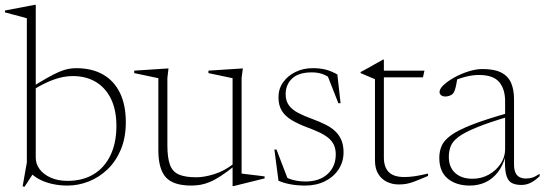

<svg xmlns="http://www.w3.org/2000/svg" viewBox="-33 -740 2201 776"><path d="M85 -48 108.5 -50 66 15 58.5 13 75.5 -83.5V-666Q69 -668 55.5 -671.8Q42 -675.5 24.2 -680Q6.5 -684.5 -13 -690V-697.5L107.5 -720.5H111.5V-665V-102.5Q111.5 -77.5 127.2 -56.2Q143 -35 172 -22Q201 -9 239.5 -9Q302 -9 346.2 -36.2Q390.5 -63.5 414 -113.5Q437.5 -163.5 437.5 -231Q437.5 -295 415.8 -340Q394 -385 354.5 -408.8Q315 -432.5 262 -432.5Q236 -432.5 209.8 -426Q183.5 -419.5 152.8 -405.2Q122 -391 84 -366L82 -379.5Q125 -406.5 154.8 -423.5Q184.5 -440.5 205 -449.2Q225.5 -458 241.8 -461.2Q258 -464.5 274 -464.5Q338.5 -464.5 383.5 -438.8Q428.5 -413 452 -364.2Q475.5 -315.5 475.5 -246Q475.5 -183.5 455.5 -135.8Q435.5 -88 401.5 -55.5Q367.5 -23 325.5 -6.5Q283.5 10 239.5 10Q207 10 177.2 3.2Q147.5 -3.5 123.8 -16.5Q100 -29.5 85 -48Z M643.5 -153Q643.5 -102.5 654 -74Q664.5 -45.5 690.2 -34.5Q716 -23.5 760.5 -23.5Q792 -23.5 832.5 -36Q873 -48.5 912 -78.5L918.5 -72.5Q886 -46 860.8 -29.5Q835.5 -13 815 -4.5Q794.5 4 776.5 7Q758.5 10 740 10Q667.5 10 637.2 -23.5Q607 -57 607 -133.5V-424L509.5 -444.5V-454.5L648 -463.5L643.5 -425ZM907 12V-69.5V-424L809.5 -444.5V-454.5L948.5 -463.5L943.5 -425V-38.5Q948 -38 959.8 -36.5Q971.5 -35 986.5 -33.2Q1001.5 -31.5 1015 -29.8Q1028.5 -28 1036.5 -27V-19L911.5 12Z M1230.5 -464.5Q1260.5 -464.5 1283.8 -458.5Q1307 -452.5 1330.5 -439L1343.5 -323H1334.5L1288.5 -440L1312 -415.5Q1290 -434 1270.2 -440.8Q1250.5 -447.5 1227.5 -447.5Q1174 -447.5 1147.8 -422.8Q1121.5 -398 1121.5 -359Q1121.5 -332.5 1134.5 -314.5Q1147.5 -296.5 1172.5 -283.5Q1197.5 -270.5 1233.5 -257.5Q1260.5 -247.5 1283 -236.2Q1305.5 -225 1321.5 -210Q1337.5 -195 1346.5 -174.2Q1355.5 -153.5 1355.5 -124.5Q1355.5 -86 1335.5 -55.5Q1315.5 -25 1280.5 -7.5Q1245.5 10 1200.5 10Q1168.5 10 1141.5 5Q1114.5 0 1092.5 -9.5L1076 -135.5H1084.5L1132.5 -10.5L1108.5 -32Q1119 -24.5 1133 -18.8Q1147 -13 1164.2 -9.8Q1181.5 -6.5 1201.5 -6.5Q1258.5 -6.5 1291.2 -36.8Q1324 -67 1324 -116Q1324 -139 1316 -155.2Q1308 -171.5 1293 -183.5Q1278 -195.5 1256.5 -205.5Q1235 -215.5 1208 -225.5Q1172 -239 1146 -254.5Q1120 -270 1106.2 -292Q1092.5 -314 1092.5 -347Q1092.5 -381 1111.2 -407.5Q1130 -434 1161.5 -449.2Q1193 -464.5 1230.5 -464.5Z M1518.5 -103.5Q1518.5 -64.5 1538.2 -44.5Q1558 -24.5 1601.5 -24.5Q1622.5 -24.5 1645 -28Q1667.5 -31.5 1697 -38.5V-29Q1661 -13.5 1641.5 -6.2Q1622 1 1608.5 3.2Q1595 5.5 1578 5.5Q1553 5.5 1531 -5Q1509 -15.5 1495.8 -37Q1482.5 -58.5 1482.5 -91.5V-420L1424.5 -444.5V-449Q1436 -455 1445.2 -460Q1454.5 -465 1462.5 -469.5Q1470.5 -474 1478.2 -478.5Q1486 -483 1494.8 -487.8Q1503.5 -492.5 1515 -499H1518.5V-438ZM1497 -427.5V-454.5H1682.5L1676.5 -427.5Z M2027 -285V-270Q1943.5 -245.5 1894 -225.2Q1844.5 -205 1820.2 -186.8Q1796 -168.5 1788.5 -148.8Q1781 -129 1781 -106Q1781 -64 1806.8 -40.8Q1832.5 -17.5 1877 -17.5Q1912.5 -17.5 1942.5 -34.2Q1972.5 -51 1990.5 -78.2Q2008.5 -105.5 2008.5 -136.5V-331Q2008.5 -380.5 1984.2 -408.8Q1960 -437 1902 -437Q1877.5 -437 1849.5 -430Q1821.5 -423 1785 -407L1815.5 -423Q1813 -407 1810.2 -394.5Q1807.5 -382 1804.5 -373.8Q1801.5 -365.5 1797 -361Q1792 -356 1783.8 -353Q1775.5 -350 1767 -350Q1756 -350 1749.8 -355.2Q1743.5 -360.5 1743.5 -368Q1743.5 -381.5 1761 -397.5Q1778.5 -413.5 1805.2 -428Q1832 -442.5 1861.8 -451.8Q1891.5 -461 1916.5 -461Q1966 -461 1993.8 -446.2Q2021.5 -431.5 2033 -404.2Q2044.5 -377 2044.5 -340V-76.5Q2044.5 -54.5 2050.5 -41.8Q2056.5 -29 2067.5 -23.8Q2078.5 -18.5 2092.5 -18.5Q2106.5 -18.5 2118.5 -22.2Q2130.5 -26 2148 -37.5V-28Q2130 -10.5 2112.2 -1.5Q2094.5 7.5 2074 7.5Q2048.5 7.5 2033.2 -1.8Q2018 -11 2012 -37Q2006 -63 2008.5 -113L2011.5 -114Q2000.5 -71 1979 -43.8Q1957.5 -16.5 1928.8 -3.2Q1900 10 1866 10Q1810.5 10 1776.5 -18.2Q1742.5 -46.5 1742.5 -102Q1742.5 -128 1751.8 -150Q1761 -172 1789.5 -193Q1818 -214 1875 -236.2Q1932 -258.5 2027 -285Z"/></svg>

Font: Newsreader 36pt ExtraLight
Style: Regular
Weight: 250
Designer: Hugues Gentile
Foundry: Production Type
Version: Version 1.003